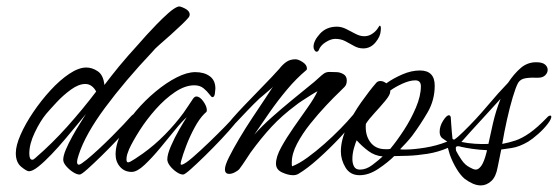

<svg xmlns="http://www.w3.org/2000/svg" viewBox="-20 -521 1694 583"><path d="M222 9Q213 9 201.5 1.5Q190 -6 181 -16.5Q172 -27 172 -36Q172 -48 180 -67Q188 -86 200 -107.5Q212 -129 223.5 -147Q235 -165 241 -175Q233 -165 216 -144.5Q199 -124 178.5 -99.5Q158 -75 136.5 -52.5Q115 -30 97 -15.5Q79 -1 68 -1Q61 -1 44.5 -14.5Q28 -28 28 -56Q28 -79 42.5 -112Q57 -145 81 -180.5Q105 -216 133.5 -247Q162 -278 190.5 -297Q219 -316 242 -316Q260 -316 277 -304.5Q294 -293 297 -263Q319 -292 341.5 -319.5Q364 -347 405 -392Q410 -398 424 -413.5Q438 -429 456 -447.5Q474 -466 491.5 -481.5Q509 -497 521 -501Q526 -503 541 -495.5Q556 -488 556 -477Q556 -471 551 -466Q545 -459 530.5 -445Q516 -431 498 -415Q480 -399 464.5 -385.5Q449 -372 443 -364Q359 -275 299 -194Q239 -113 219 -51Q214 -36 214 -30Q214 -21 219 -21Q223 -21 229 -25.5Q235 -30 243 -36Q259 -49 279.5 -68Q300 -87 320 -107Q340 -127 355.5 -143.5Q371 -160 377 -167Q379 -169 381.5 -171.5Q384 -174 387 -174Q394 -174 394 -167Q394 -163 378 -143.5Q362 -124 338 -98.5Q314 -73 289 -48.5Q264 -24 245.5 -7.5Q227 9 222 9ZM78 -36Q82 -36 87 -41Q138 -85 184.5 -137Q231 -189 272 -243Q267 -253 258.5 -259.5Q250 -266 239 -266Q219 -266 195.5 -249Q172 -232 152 -210.5Q132 -189 120 -175Q102 -153 85.5 -118.5Q69 -84 69 -55Q69 -36 78 -36Z M536 9Q527 9 515.5 1Q504 -7 496 -17.5Q488 -28 488 -37Q488 -52 499 -77.5Q510 -103 524.5 -128Q539 -153 547 -165Q533 -153 511.5 -126.5Q490 -100 465.5 -70.5Q441 -41 418.5 -20Q396 1 380 1Q358 1 344.5 -14.5Q331 -30 331 -52Q331 -82 348 -116.5Q365 -151 392.5 -183.5Q420 -216 452.5 -243Q485 -270 516.5 -286Q548 -302 573 -302Q600 -302 617 -289.5Q634 -277 634 -252Q634 -248 632.5 -237Q631 -226 625 -226Q622 -226 615.5 -235Q609 -244 598 -253Q587 -262 570 -262Q542 -262 511.5 -241.5Q481 -221 453 -189.5Q425 -158 404 -125Q383 -92 372 -68Q369 -61 366.5 -53Q364 -45 364 -37Q364 -28 369 -28Q374 -28 390.5 -39Q407 -50 414 -55Q449 -80 480.5 -112Q512 -144 537 -178Q545 -189 552 -200Q559 -211 566 -221Q571 -228 576 -228Q587 -228 597.5 -213Q608 -198 608 -187Q608 -182 606.5 -181Q605 -180 600 -175Q585 -160 570.5 -133Q556 -106 545.5 -78.5Q535 -51 530 -32Q529 -29 528.5 -24.5Q528 -20 533 -21Q543 -24 565.5 -43.5Q588 -63 614.5 -88.5Q641 -114 662.5 -136Q684 -158 691 -167Q693 -169 695.5 -171.5Q698 -174 701 -174Q708 -174 708 -167Q708 -163 692 -143.5Q676 -124 652 -98.5Q628 -73 603 -48.5Q578 -24 559.5 -7.5Q541 9 536 9Z M870 11Q855 11 836.5 2.5Q818 -6 818 -24Q818 -45 834 -74Q850 -103 872 -134.5Q894 -166 914.5 -195Q935 -224 944 -244Q938 -241 924.5 -232.5Q911 -224 898 -215.5Q885 -207 879 -202Q836 -170 804.5 -136Q773 -102 741 -58Q733 -46 724.5 -33Q716 -20 707 -8Q703 -3 693.5 2Q684 7 676 7Q663 7 663 -7Q663 -19 675.5 -44Q688 -69 707 -101Q726 -133 747 -164.5Q768 -196 785 -221.5Q802 -247 809 -258Q807 -255 798 -247.5Q789 -240 780.5 -232.5Q772 -225 768 -222Q749 -204 731 -185Q713 -166 695 -147Q693 -145 687.5 -141Q682 -137 678 -137Q673 -137 673 -142Q673 -147 687 -163Q701 -179 722 -201Q743 -223 765.5 -246Q788 -269 805 -287Q822 -305 828 -312Q838 -325 849.5 -333Q861 -341 877 -341Q886 -341 899 -332.5Q912 -324 912 -313Q912 -309 910 -308Q880 -283 851.5 -249Q823 -215 798 -179Q773 -143 752 -112Q776 -139 806 -165.5Q836 -192 864 -215L935 -273Q942 -279 949.5 -286Q957 -293 964 -298Q972 -303 981.5 -302.5Q991 -302 1001 -302Q1012 -302 1022.5 -296Q1033 -290 1033 -277Q1033 -264 1026.5 -257.5Q1020 -251 1012 -243Q995 -227 970.5 -201Q946 -175 922 -145Q898 -115 882 -84.5Q866 -54 866 -28Q866 -25 866 -22Q866 -19 867 -16Q888 -24 913.5 -42.5Q939 -61 965 -84Q991 -107 1013.5 -130Q1036 -153 1051 -171Q1053 -173 1055.5 -176Q1058 -179 1062 -179Q1067 -179 1067 -172Q1067 -168 1064 -163Q1045 -138 1013 -104Q981 -70 947 -39.5Q913 -9 886 7Q879 11 870 11ZM941 -364Q938 -364 935 -368.5Q932 -373 932 -379Q932 -397 951.5 -418.5Q971 -440 1003 -440Q1017 -440 1031 -433Q1045 -426 1059 -418.5Q1073 -411 1086 -411Q1098 -411 1108 -417Q1118 -423 1125 -432Q1128 -436 1130 -439.5Q1132 -443 1133 -443Q1138 -443 1136 -427Q1135 -410 1120 -392Q1105 -374 1083 -374Q1068 -374 1055 -381.5Q1042 -389 1028.5 -396Q1015 -403 998 -403Q985 -403 969 -393Q953 -383 948 -369Q946 -364 941 -364Z M1440 42Q1428 42 1415.5 36.5Q1403 31 1391 22Q1378 11 1366 -9Q1354 -29 1346 -51Q1344 -58 1342.5 -63Q1341 -68 1340 -72Q1310 -59 1278 -54Q1246 -49 1219 -48Q1192 -47 1177 -47Q1158 -28 1129 -8.5Q1100 11 1072 11Q1043 11 1029 -12.5Q1015 -36 1015 -61Q1015 -95 1033 -134.5Q1051 -174 1076.5 -210Q1102 -246 1122 -269Q1127 -275 1135 -275Q1144 -275 1153 -268Q1174 -283 1201.5 -295Q1229 -307 1255 -307Q1300 -307 1300 -261Q1300 -217 1278.5 -180Q1257 -143 1231 -108Q1224 -99 1213.5 -87.5Q1203 -76 1195 -68Q1198 -67 1202.5 -67Q1207 -67 1213 -67Q1235 -67 1270 -72.5Q1305 -78 1338 -91Q1332 -95 1323.5 -101Q1315 -107 1315 -121Q1315 -138 1325.5 -154.5Q1336 -171 1343 -171Q1349 -171 1349 -161Q1349 -158 1350 -145.5Q1351 -133 1352 -119.5Q1353 -106 1354 -100Q1354 -99 1356 -98Q1358 -97 1359 -97Q1370 -104 1387 -121Q1425 -158 1459.5 -199Q1494 -240 1523 -270Q1540 -296 1560.5 -314Q1581 -332 1608 -332Q1627 -332 1635 -325Q1643 -318 1643 -309Q1643 -300 1635.5 -292.5Q1628 -285 1614 -285Q1592 -286 1576 -283.5Q1560 -281 1553 -269Q1546 -256 1537 -226Q1528 -196 1519.5 -158Q1511 -120 1505 -84Q1526 -88 1545.5 -94.5Q1565 -101 1588 -117Q1611 -133 1641 -164Q1646 -170 1651 -170Q1654 -170 1654 -166Q1654 -164 1652 -159Q1650 -154 1644 -146Q1632 -130 1614.5 -114.5Q1597 -99 1584 -91Q1557 -75 1533 -71.5Q1509 -68 1502 -67Q1498 -46 1495 -32.5Q1492 -19 1491 -13Q1486 16 1471.5 29Q1457 42 1440 42ZM1150 -68Q1154 -68 1157.5 -68Q1161 -68 1165 -69Q1185 -93 1206.5 -126Q1228 -159 1243 -194.5Q1258 -230 1258 -259Q1258 -277 1241 -277Q1224 -277 1202 -267Q1180 -257 1165 -246V-243Q1165 -233 1149.5 -214.5Q1134 -196 1116.5 -177Q1099 -158 1091 -145Q1088 -112 1104 -90Q1120 -68 1150 -68ZM1463 -84Q1468 -107 1476.5 -145Q1485 -183 1500 -221Q1474 -192 1442.5 -158Q1411 -124 1381 -90Q1400 -86 1422 -84.5Q1444 -83 1463 -84ZM1073 -6Q1092 -6 1110.5 -20Q1129 -34 1142 -46Q1118 -48 1098.5 -62.5Q1079 -77 1063 -95Q1060 -89 1055 -72Q1050 -55 1050 -38Q1050 -25 1055 -15.5Q1060 -6 1073 -6ZM1425 -6Q1433 -6 1441.5 -17.5Q1450 -29 1458 -61Q1458 -64 1459 -65Q1435 -66 1414.5 -69Q1394 -72 1381 -75Q1378 -76 1375.5 -76.5Q1373 -77 1371 -77Q1364 -77 1364 -72Q1364 -67 1365 -63Q1371 -51 1381.5 -35.5Q1392 -20 1406 -13Q1411 -10 1416 -8Q1421 -6 1425 -6Z"/></svg>

Font: Hurricane
Style: Regular
Weight: 400
Designer: Robert E. Leuschke
Foundry: Robert E. Leuschke
Version: Version 1.010; ttfautohint (v1.8.3)